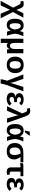

<svg xmlns="http://www.w3.org/2000/svg" viewBox="2590 -3380 998 6218"><g transform="rotate(90 3089.0 -271.0)"><path d="M296.4 -91.3 152.8 207H6.3L227.1 -197.8L168.9 -316.4Q156.2 -342.8 145.8 -362.3Q135.3 -381.8 127.4 -394Q111.8 -418.9 98.6 -429Q85.4 -439 67.4 -439Q46.9 -439 27.8 -431.2L8.3 -524.4Q50.3 -539.1 113.8 -539.1Q143.6 -539.1 167.7 -530Q191.9 -521 213.1 -495.8Q234.4 -470.7 253.9 -421.9L302.7 -301.8L407.2 -528.3H552.2L369.1 -191.4L570.8 207H424.3Z M968.8 -115.7Q938.5 -49.8 896.5 -20Q854.5 9.8 793.5 9.8Q587.9 9.8 587.9 -261.7Q587.9 -400.4 643.3 -469.2Q698.7 -538.1 806.2 -538.1Q870.1 -538.1 916.3 -505.6Q962.4 -473.1 985.8 -413.6H987.3Q999.5 -474.1 1023.9 -528.3H1153.3Q1137.2 -499 1119.4 -452.6Q1101.6 -406.2 1088.1 -357.7Q1074.7 -309.1 1070.8 -271.5Q1085.9 -122.6 1137.2 0H1005.4Q993.2 -29.3 984.6 -58.3Q976.1 -87.4 970.7 -115.7ZM731.9 -263.2Q731.9 -168 752.7 -126.2Q773.4 -84.5 820.3 -84.5Q863.8 -84.5 895 -133.8Q926.3 -183.1 935.1 -264.6Q924.3 -351.6 895.8 -397.5Q867.2 -443.4 824.2 -443.4Q774.4 -443.4 753.2 -399.9Q731.9 -356.4 731.9 -263.2Z M1578.1 0Q1576.2 -20.5 1574 -44.7Q1571.8 -68.8 1571.8 -89.8H1570.3Q1532.2 9.8 1450.2 9.8Q1424.8 9.8 1403.6 -2Q1382.3 -13.7 1371.1 -34.2H1369.1Q1370.1 -23.4 1370.6 -9.5Q1371.1 4.4 1371.1 22V203.1H1233.9V-528.3H1371.1V-232.9Q1371.1 -94.2 1460.9 -94.2Q1508.3 -94.2 1538.1 -135Q1567.9 -175.8 1567.9 -246.1V-528.3H1705.1V-118.2Q1705.1 -86.4 1706.1 -56.9Q1707 -27.3 1709 0Z M2347.2 -264.6Q2347.2 -136.2 2275.9 -63.2Q2204.6 9.8 2078.6 9.8Q1955.1 9.8 1884.8 -63.5Q1814.5 -136.7 1814.5 -264.6Q1814.5 -392.1 1884.8 -465.1Q1955.1 -538.1 2081.5 -538.1Q2210.9 -538.1 2279.1 -467.5Q2347.2 -397 2347.2 -264.6ZM2203.6 -264.6Q2203.6 -358.9 2172.9 -401.4Q2142.1 -443.8 2083.5 -443.8Q1958.5 -443.8 1958.5 -264.6Q1958.5 -176.3 1989 -130.1Q2019.5 -84 2077.1 -84Q2203.6 -84 2203.6 -264.6Z M2745.6 -26.4Q2700.2 92.3 2685.5 207H2543.9Q2560.1 101.1 2593.3 -5.4L2390.1 -528.3H2535.6L2639.2 -215.8Q2644 -202.1 2649.9 -178Q2655.8 -153.8 2660.4 -129.6Q2665 -105.5 2665.5 -91.8Q2667.5 -106.9 2672.6 -129.9Q2677.7 -152.8 2684.1 -176.8Q2690.4 -200.7 2696.3 -218.3L2794.4 -528.3H2938.5Z M3199.2 -82Q3266.6 -82 3331.1 -148.9L3400.9 -80.6Q3349.1 -29.3 3301.3 -9.8Q3253.4 9.8 3185.1 9.8Q3087.9 9.8 3033.9 -30.8Q2980 -71.3 2980 -145Q2980 -200.2 3018.3 -233.6Q3056.6 -267.1 3120.6 -272.5V-273.4Q3062.5 -279.3 3029.3 -312Q2996.1 -344.7 2996.1 -396.5Q2996.1 -461.4 3052.5 -499.8Q3108.9 -538.1 3202.6 -538.1Q3269.5 -538.1 3314 -519.5Q3358.4 -501 3393.1 -455.6L3314 -395.5Q3293.5 -423.3 3268.8 -437Q3244.1 -450.7 3210.4 -450.7Q3169.4 -450.7 3147.9 -434.8Q3126.5 -418.9 3126.5 -391.1Q3126.5 -354 3161.1 -336.4Q3195.3 -318.4 3286.6 -318.4V-231.9Q3214.4 -231.9 3184.1 -224.6Q3153.3 -217.3 3137.2 -200.4Q3121.1 -183.6 3121.1 -153.3Q3121.1 -118.2 3141.8 -100.1Q3162.6 -82 3199.2 -82Z M3652.8 -491.2Q3630.9 -553.7 3614.7 -587.9Q3598.1 -622.6 3582.8 -636.5Q3567.4 -650.4 3545.4 -650.4Q3521.5 -650.4 3500 -641.1L3476.6 -735.8Q3518.6 -750.5 3567.9 -750.5Q3616.2 -750.5 3649.7 -734.1Q3683.1 -717.8 3708.7 -677.7Q3734.4 -637.7 3758.8 -567.4L3958 0H3814.5L3735.8 -265.1Q3731.4 -280.8 3725.6 -302.5Q3719.7 -324.2 3715.3 -343.8Q3710.9 -363.3 3710 -370.6Q3703.6 -338.4 3692.1 -305.2Q3680.7 -272 3670.9 -249L3566.4 0H3421.4Z M4377.9 -115.7Q4347.7 -49.8 4305.7 -20Q4263.7 9.8 4202.6 9.8Q3997.1 9.8 3997.1 -261.7Q3997.1 -400.4 4052.5 -469.2Q4107.9 -538.1 4215.3 -538.1Q4279.3 -538.1 4325.4 -505.6Q4371.6 -473.1 4395 -413.6H4396.5Q4408.7 -474.1 4433.1 -528.3H4562.5Q4546.4 -499 4528.6 -452.6Q4510.7 -406.2 4497.3 -357.7Q4483.9 -309.1 4480 -271.5Q4495.1 -122.6 4546.4 0H4414.6Q4402.3 -29.3 4393.8 -58.3Q4385.3 -87.4 4379.9 -115.7ZM4141.1 -263.2Q4141.1 -168 4161.9 -126.2Q4182.6 -84.5 4229.5 -84.5Q4272.9 -84.5 4304.2 -133.8Q4335.4 -183.1 4344.2 -264.6Q4333.5 -351.6 4304.9 -397.5Q4276.4 -443.4 4233.4 -443.4Q4183.6 -443.4 4162.4 -399.9Q4141.1 -356.4 4141.1 -263.2ZM4370.6 -718.3 4262.7 -577.6H4211.4V-593.8L4245.1 -736.3H4370.6Z M5144 -223.6Q5144 -114.3 5074.2 -52.2Q5004.4 9.8 4879.4 9.8Q4751 9.8 4681.4 -58.1Q4611.8 -126 4611.8 -255.9Q4611.8 -385.3 4692.9 -456.8Q4773.9 -528.3 4923.8 -528.3H5237.3V-435.5H5142.1L5062 -438.5V-436.5Q5105 -381.3 5124.5 -329.1Q5144 -276.9 5144 -223.6ZM5000.5 -240.2Q5000.5 -345.7 4950.7 -435.5H4914.6Q4841.8 -435.5 4798.8 -387.7Q4755.9 -339.8 4755.9 -255.9Q4755.9 -84 4876 -84Q4936.5 -84 4968.5 -124Q5000.5 -164.1 5000.5 -240.2Z M5388.7 -435.5Q5348.6 -435.5 5312.5 -429.7Q5276.4 -423.8 5265.6 -417.5V-514.2Q5277.3 -520 5303.5 -524.2Q5329.6 -528.3 5355 -528.3H5686.5V-435.5H5537.6V-152.3Q5537.6 -118.7 5550 -102.5Q5562.5 -86.4 5593.8 -86.4Q5610.8 -86.4 5633.3 -90.3L5645 -3.4Q5627.4 1.5 5598.4 5.9Q5569.3 10.3 5547.9 10.3Q5401.9 10.3 5401.9 -122.6V-435.5Z M5960 -82Q6027.3 -82 6091.8 -148.9L6161.6 -80.6Q6109.9 -29.3 6062 -9.8Q6014.2 9.8 5945.8 9.8Q5848.6 9.8 5794.7 -30.8Q5740.7 -71.3 5740.7 -145Q5740.7 -200.2 5779.1 -233.6Q5817.4 -267.1 5881.3 -272.5V-273.4Q5823.2 -279.3 5790 -312Q5756.8 -344.7 5756.8 -396.5Q5756.8 -461.4 5813.2 -499.8Q5869.6 -538.1 5963.4 -538.1Q6030.3 -538.1 6074.7 -519.5Q6119.1 -501 6153.8 -455.6L6074.7 -395.5Q6054.2 -423.3 6029.5 -437Q6004.9 -450.7 5971.2 -450.7Q5930.2 -450.7 5908.7 -434.8Q5887.2 -418.9 5887.2 -391.1Q5887.2 -354 5921.9 -336.4Q5956.1 -318.4 6047.4 -318.4V-231.9Q5975.1 -231.9 5944.8 -224.6Q5914.1 -217.3 5897.9 -200.4Q5881.8 -183.6 5881.8 -153.3Q5881.8 -118.2 5902.6 -100.1Q5923.3 -82 5960 -82Z"/></g></svg>

Font: Arimo
Style: Bold
Weight: 700
Designer: Steve Matteson
Foundry: Monotype Imaging Inc.
Version: Version 1.33